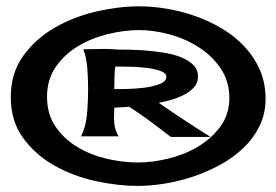

<svg xmlns="http://www.w3.org/2000/svg" viewBox="-20 -742 887 616"><path d="M425.8 -721.7Q468.8 -721.7 515.6 -713.9Q562.5 -706.1 607.9 -689.9Q653.3 -673.8 693.8 -649.4Q734.4 -625 765.1 -591.8Q795.9 -558.6 814 -517.1Q832 -475.6 832 -424.8Q832 -377 812.5 -337.4Q793 -297.9 760.7 -267.1Q728.5 -236.3 686.5 -213.4Q644.5 -190.4 599.1 -175.3Q553.7 -160.2 507.8 -152.8Q461.9 -145.5 421.9 -145.5Q358.4 -145.5 286.6 -161.1Q214.8 -176.8 154.3 -210.9Q93.8 -245.1 54.2 -299.3Q14.6 -353.5 14.6 -430.7Q14.6 -507.8 54.7 -563Q94.7 -618.2 155.8 -653.3Q216.8 -688.5 289.1 -705.1Q361.3 -721.7 425.8 -721.7ZM130.9 -431.6Q130.9 -375 158.7 -335Q186.5 -294.9 229.5 -269.5Q272.5 -244.1 323.7 -232.4Q375 -220.7 422.9 -220.7Q467.8 -220.7 519 -232.9Q570.3 -245.1 614.3 -271Q658.2 -296.9 687 -335.9Q715.8 -375 715.8 -427.7Q715.8 -481.4 688 -522.5Q660.2 -563.5 617.2 -590.8Q574.2 -618.2 523.4 -631.8Q472.7 -645.5 425.8 -645.5Q378.9 -645.5 326.7 -632.8Q274.4 -620.1 231 -594.2Q187.5 -568.4 159.2 -527.8Q130.9 -487.3 130.9 -431.6ZM655.3 -302.7H528.3Q495.1 -328.1 462.4 -352.5Q429.7 -377 394.5 -399.4Q382.8 -398.4 370.6 -397.9Q358.4 -397.5 346.7 -396.5L345.7 -365.2Q345.7 -347.7 348.6 -334Q351.6 -320.3 360.4 -304.7H240.2L249 -326.2Q252.9 -335.9 255.9 -353Q258.8 -370.1 260.3 -389.2Q261.7 -408.2 262.2 -426.3Q262.7 -444.3 262.7 -456.1Q262.7 -467.8 262.2 -485.4Q261.7 -502.9 260.3 -521.5Q258.8 -540 255.4 -556.6Q252 -573.2 247.1 -584Q263.7 -584 280.8 -584.5Q297.9 -585 315.4 -585Q326.2 -585 336.9 -584.5Q347.7 -584 358.4 -583Q373 -583 398.4 -582.5Q423.8 -582 452.1 -579.6Q480.5 -577.1 509.8 -572.3Q539.1 -567.4 562.5 -557.6Q585.9 -547.9 600.6 -533.2Q615.2 -518.6 615.2 -496.1Q615.2 -475.6 601.6 -460.9Q587.9 -446.3 567.9 -436.5Q547.9 -426.8 526.4 -420.9Q504.9 -415 489.3 -412.1Q530.3 -383.8 571.8 -356.4Q613.3 -329.1 655.3 -302.7ZM349.6 -528.3Q347.7 -510.7 347.2 -492.7Q346.7 -474.6 346.7 -456.1Q357.4 -456.1 384.8 -456.5Q412.1 -457 440.9 -460.4Q469.7 -463.9 491.7 -472.2Q513.7 -480.5 513.7 -496.1Q513.7 -507.8 494.1 -514.6Q474.6 -521.5 449.2 -524.4Q423.8 -527.3 399.9 -527.8Q376 -528.3 367.2 -528.3Z"/></svg>

Font: Cherry Cream Soda
Style: Regular
Weight: 400
Designer: Font Diner, Inc
Foundry: Font Diner, Inc
Version: Version 1.001